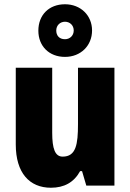

<svg xmlns="http://www.w3.org/2000/svg" viewBox="-20 -871 611 901"><path d="M285 -604C359 -604 412 -657 412 -728C412 -799 358 -851 285 -851C210 -851 160 -801 160 -727C160 -655 210 -604 285 -604ZM285 -687C258 -687 244 -704 244 -728C244 -752 262 -769 285 -769C308 -769 326 -752 326 -728C326 -704 308 -687 285 -687ZM517 -553H346V-289C346 -194 337 -136 274 -136C238 -136 225 -174 225 -248V-553H54V-193C54 -60 118 10 219 10C281 10 327 -15 356 -68H365L385 0H517Z"/></svg>

Font: Noto Sans Gurmukhi Condensed Black
Style: Regular
Weight: 900
Width: 3
Designer: Jelle Bosma - Monotype Design Team
Foundry: Monotype Imaging Inc.
Version: Version 2.004